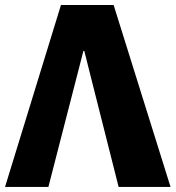

<svg xmlns="http://www.w3.org/2000/svg" viewBox="-34 -733 689 753"><path d="M-14.2 0H155.8L277.3 -471.7Q281.2 -488.3 285.4 -503.4Q289.6 -518.6 293 -533.2H296.4Q300.3 -518.6 304.2 -503.4Q308.1 -488.3 312 -471.7L431.2 0H634.8L411.6 -713.4H205.1Z"/></svg>

Font: Roboto Flex
Style: wght 900 wdth 100 opsz 14.0 GRAD 0.00 slnt 0.00 XTRA 468 XOPQ 96 YOPQ 79 YTLC 514 YTUC 712 YTAS 750 YTDE -203.00 YTFI 738
Weight: 900
Designer: Berlow after Robertson
Foundry: Google
Version: Version 3.100